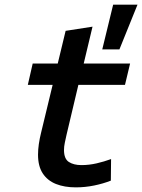

<svg xmlns="http://www.w3.org/2000/svg" viewBox="-20 -796 613 828"><path d="M307 12Q258 12 221.5 -2.5Q185 -17 164.5 -48Q144 -79 144 -129Q144 -151 147.5 -175Q151 -199 157 -223L207 -430H100L121 -522H229L263 -663L379 -681L341 -522H541L519 -430H318L267 -215Q263 -197 259.5 -180.5Q256 -164 256 -149Q256 -111 277 -97.5Q298 -84 331 -84Q364 -84 396.5 -91.5Q429 -99 459 -110L458 -17Q425 -4 386 4Q347 12 307 12ZM421 -583 468 -776H573L495 -583Z"/></svg>

Font: Ubuntu Sans Mono Medium
Style: Italic
Weight: 500
Italic angle: -13.5°
Monospace: yes
Designer: Dalton Maag Ltd
Foundry: Dalton Maag Ltd
Version: Version 1.006